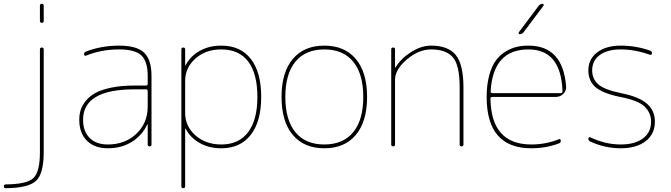

<svg xmlns="http://www.w3.org/2000/svg" viewBox="-24 -770 3531 1010"><path d="M6 220Q-4 220 -4 210Q-4 200 7 200Q118 199 152 166.5Q186 134 186 30V-510Q186 -520 196 -520Q206 -520 206 -510V30Q206 143 166 181Q126 219 6 220ZM186 -660V-740Q186 -750 196 -750Q206 -750 206 -740V-660Q206 -650 196 -650Q186 -650 186 -660Z M753 -210V-291Q753 -300 744 -300H683Q413 -300 413 -140Q413 -79 447.5 -44.5Q482 -10 543 -10Q634 -10 693.5 -66.5Q753 -123 753 -210ZM744 -320Q753 -320 753 -329V-370Q753 -447 719.5 -478.5Q686 -510 603 -510Q508 -510 428 -477Q424 -476 421 -478Q418 -480 418 -484Q418 -495 429 -499Q509 -530 603 -530Q695 -530 734 -493Q773 -456 773 -370V-10Q773 0 763 0Q753 0 753 -10V-115Q753 -116 752 -116Q750 -116 750 -114Q723 -57 669 -23.5Q615 10 543 10Q473 10 433 -30Q393 -70 393 -140Q393 -167 400 -190.5Q407 -214 426.5 -238.5Q446 -263 477 -280.5Q508 -298 561 -309Q614 -320 683 -320Z M950 -345V-175Q950 -106 1004 -58Q1058 -10 1140 -10Q1232 -10 1281 -74.5Q1330 -139 1330 -260Q1330 -383 1281.5 -446.5Q1233 -510 1140 -510Q1058 -510 1004 -462Q950 -414 950 -345ZM930 210V-510Q930 -520 940 -520Q950 -520 950 -510V-427Q950 -426 951 -426Q953 -426 953 -428Q978 -475 1027 -502.5Q1076 -530 1140 -530Q1241 -530 1295.5 -460Q1350 -390 1350 -260Q1350 -131 1295 -60.5Q1240 10 1140 10Q1076 10 1027 -17.5Q978 -45 953 -92Q953 -94 951 -94Q950 -94 950 -93V210Q950 220 940 220Q930 220 930 210Z M1834 -445.5Q1781 -510 1682 -510Q1583 -510 1530 -445.5Q1477 -381 1477 -260Q1477 -139 1530 -74.5Q1583 -10 1682 -10Q1781 -10 1834 -74.5Q1887 -139 1887 -260Q1887 -381 1834 -445.5ZM1848 -60.5Q1789 10 1682 10Q1575 10 1516 -60.5Q1457 -131 1457 -260Q1457 -389 1516 -459.5Q1575 -530 1682 -530Q1789 -530 1848 -459.5Q1907 -389 1907 -260Q1907 -131 1848 -60.5Z M2034 -10V-510Q2034 -520 2044 -520Q2054 -520 2054 -510V-416Q2054 -415 2055 -415Q2057 -415 2057 -416Q2086 -463 2139 -496.5Q2192 -530 2244 -530Q2334 -530 2374 -480Q2414 -430 2414 -310V-10Q2414 0 2404 0Q2394 0 2394 -10V-310Q2394 -428 2358 -469Q2322 -510 2244 -510Q2178 -510 2116 -457Q2054 -404 2054 -350V-10Q2054 0 2044 0Q2034 0 2034 -10Z M2756 -510Q2569 -510 2557 -289Q2557 -280 2566 -280H2926Q2935 -280 2935 -289Q2928 -510 2756 -510ZM2771 10Q2536 10 2536 -260Q2536 -324 2549.5 -373.5Q2563 -423 2584.5 -452Q2606 -481 2636 -499Q2666 -517 2694.5 -523.5Q2723 -530 2756 -530Q2937 -530 2954 -316Q2956 -293 2939.5 -276.5Q2923 -260 2899 -260H2565Q2556 -260 2556 -252Q2559 -10 2771 -10Q2848 -10 2917 -38Q2921 -39 2923.5 -37Q2926 -35 2926 -31Q2926 -19 2917 -16Q2849 10 2771 10ZM2710 -590Q2706 -590 2704.5 -593.5Q2703 -597 2705 -600L2810 -740Q2818 -750 2830 -750Q2834 -750 2835.5 -746.5Q2837 -743 2835 -740L2730 -600Q2722 -590 2710 -590Z M3241 -10Q3316 -10 3358.5 -42Q3401 -74 3401 -130Q3401 -175 3368.5 -208Q3336 -241 3239 -260Q3149 -278 3110 -310.5Q3071 -343 3071 -400Q3071 -459 3117.5 -494.5Q3164 -530 3241 -530Q3321 -530 3395 -504Q3406 -500 3406 -489Q3406 -485 3402.5 -483Q3399 -481 3395 -482Q3315 -510 3241 -510Q3171 -510 3131 -480.5Q3091 -451 3091 -400Q3091 -355 3123 -326.5Q3155 -298 3243 -280Q3335 -262 3378 -225.5Q3421 -189 3421 -130Q3421 -65 3372.5 -27.5Q3324 10 3241 10Q3159 10 3082 -25Q3071 -30 3071 -41Q3071 -45 3074 -47Q3077 -49 3081 -48Q3160 -10 3241 -10Z"/></svg>

Font: Rounded Mplus 1c Thin
Style: Regular
Weight: 250
Version: Version 1.059.20150529